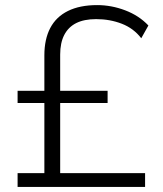

<svg xmlns="http://www.w3.org/2000/svg" viewBox="-20 -733 640 753"><path d="M49 0V-54H154V-329H49V-377H154V-516Q154 -579 177 -623Q200 -667 246.5 -690Q293 -713 361 -713Q417 -713 471 -692.5Q525 -672 562 -633L534 -583Q504 -622 457.5 -640Q411 -658 357 -658Q310 -658 279 -642.5Q248 -627 232 -596Q216 -565 216 -519V-377H402V-329H216V-54H549V0Z"/></svg>

Font: Nunito Sans 12pt Light
Style: Regular
Weight: 300
Designer: Vernon Adams
Foundry: Vernon Adams
Version: Version 3.101;gftools[0.9.27]